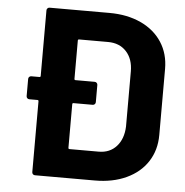

<svg xmlns="http://www.w3.org/2000/svg" viewBox="-51 -749 771 799"><g transform="rotate(5 334.5 -350.0)"><path d="M625 -488V-212Q625 -149 594 -101Q563 -53 506 -26.5Q449 0 374 0H124Q119 0 115.5 -3.5Q112 -7 112 -12V-308Q112 -313 107 -313H73Q68 -313 64.5 -316.5Q61 -320 61 -325V-397Q61 -402 64.5 -405.5Q68 -409 73 -409H107Q112 -409 112 -414V-688Q112 -693 115.5 -696.5Q119 -700 124 -700H374Q449 -700 506 -673.5Q563 -647 594 -599Q625 -551 625 -488ZM484 -465Q484 -517 455.5 -548Q427 -579 379 -579H258Q253 -579 253 -574V-414Q253 -409 258 -409H338Q343 -409 346.5 -405.5Q350 -402 350 -397V-325Q350 -320 346.5 -316.5Q343 -313 338 -313H258Q253 -313 253 -308V-126Q253 -121 258 -121H380Q426 -121 454 -152Q482 -183 484 -235Z"/></g></svg>

Font: Amber EN
Style: Bold
Weight: 700
Designer: Jeremy Tribby
Foundry: Tribby Type
Version: Version 1.408 November 24, 2021